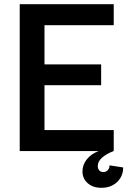

<svg xmlns="http://www.w3.org/2000/svg" viewBox="-20 -720 645 915"><path d="M522 -700V-600H192V-413H462V-314H192V-100H522V0H521Q446 30 446 71Q446 84 453 92Q460 100 472 100Q485 100 493.5 91Q502 82 502 68L567 78Q567 120 538 147.5Q509 175 463 175Q423 175 398 153Q373 131 373 97Q373 65 394 39Q415 13 450 0H74V-700Z"/></svg>

Font: MedMera Sans Semibold
Style: Regular
Weight: 600
Designer: Kasper Nordkvist
Foundry: UNCUT.wtf
Version: Version 1.300